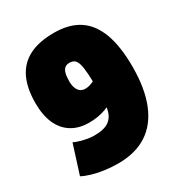

<svg xmlns="http://www.w3.org/2000/svg" viewBox="-171 -826 887 951"><g transform="rotate(-30 273.0 -350.0)"><path d="M230 10Q192 10 154.5 5Q117 0 85 -9.5Q53 -19 33 -30L85 -194Q103 -186 121 -181Q139 -176 158 -172.5Q177 -169 196 -169Q253 -169 280.5 -189Q308 -209 316 -248Q324 -287 324 -342Q324 -405 321.5 -445Q319 -485 313 -506Q307 -527 296 -535Q285 -543 268 -543Q252 -543 242 -535Q232 -527 227 -509.5Q222 -492 222 -463Q222 -440 228.5 -424Q235 -408 246.5 -400Q258 -392 273 -392Q286 -392 298.5 -395.5Q311 -399 323 -405.5Q335 -412 346 -419L341 -273Q324 -261 302 -253Q280 -245 256.5 -241Q233 -237 206 -237Q148 -237 107 -262.5Q66 -288 44.5 -336Q23 -384 23 -454Q23 -540 51 -597Q79 -654 135 -682Q191 -710 276 -710Q362 -710 418 -673.5Q474 -637 502 -561.5Q530 -486 530 -371Q530 -247 496 -162Q462 -77 395.5 -33.5Q329 10 230 10Z"/></g></svg>

Font: Georama SemiCondensed Black
Style: Regular
Weight: 900
Width: 4
Designer: Jean-Baptiste Levee
Foundry: Production Type
Version: Version 1.001